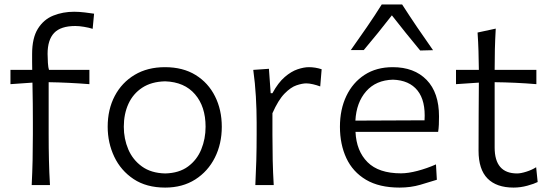

<svg xmlns="http://www.w3.org/2000/svg" viewBox="-20 -830 2462 861"><path d="M122.1 0Q125 -57.6 126.2 -111.1Q127.4 -164.6 127.4 -228.5V-280.3Q127.4 -320.8 127 -364.7Q126.5 -408.7 125.5 -459.5L26.9 -452.6V-516.6H124.5Q124 -534.7 124 -552.2Q124 -569.8 124 -587.9Q124 -659.7 149.9 -701.2Q175.8 -742.7 218.8 -760Q261.7 -777.3 312.5 -777.3Q334 -777.3 360.4 -774.2Q386.7 -771 401.9 -768.6L395.5 -700.7Q378.9 -706.1 356.9 -709.7Q335 -713.4 317.9 -713.4Q252.4 -713.4 222.9 -682.4Q193.4 -651.4 193.4 -588.4Q193.4 -569.8 194.8 -547.9Q196.3 -525.9 199.7 -516.6H380.9V-452.6Q286.6 -460 198.2 -461.4V-228.5Q198.2 -164.6 199.5 -111.1Q200.7 -57.6 204.1 0Z M720.7 11.2Q636.7 11.2 579.3 -26.9Q522 -64.9 492.4 -127.2Q462.9 -189.5 462.9 -261.7Q462.9 -339.4 494.6 -399.7Q526.4 -460 584 -494.4Q641.6 -528.8 719.7 -528.8Q800.3 -528.8 857.2 -493.7Q914.1 -458.5 944.3 -397.9Q974.6 -337.4 974.6 -261.7Q974.6 -185.1 943.6 -123.3Q912.6 -61.5 855.5 -25.1Q798.3 11.2 720.7 11.2ZM720.7 -52.2Q783.2 -53.7 823.2 -83.3Q863.3 -112.8 882.6 -160.2Q901.9 -207.5 901.9 -261.7Q901.9 -352.1 854.5 -407.2Q807.1 -462.4 720.7 -465.3Q659.2 -463.9 617.9 -436.8Q576.7 -409.7 555.9 -364.3Q535.2 -318.8 535.2 -261.7Q535.2 -207.5 555.2 -160.4Q575.2 -113.3 616.5 -83.5Q657.7 -53.7 720.7 -52.2Z M1125 0Q1127.9 -57.6 1129.4 -111.1Q1130.9 -164.6 1130.9 -228.5V-280.8Q1130.9 -337.4 1127.4 -397.5Q1124 -457.5 1115.7 -516.6L1186 -521.5L1193.8 -412.1H1201.7Q1227.5 -459.5 1256.8 -484.6Q1286.1 -509.8 1314.5 -519.3Q1342.8 -528.8 1365.2 -528.8Q1393.6 -528.8 1422.4 -519.5L1416 -442.4Q1400.4 -448.2 1383.8 -452.1Q1367.2 -456.1 1353.5 -456.1Q1335.4 -456.1 1309.8 -447.5Q1284.2 -439 1256.1 -410.4Q1228 -381.8 1201.7 -322.3V-226.1Q1201.7 -164.1 1202.9 -110.8Q1204.1 -57.6 1207.5 0Z M1772 11.2Q1680.7 11.2 1621.3 -23.9Q1562 -59.1 1533.2 -120.8Q1504.4 -182.6 1504.4 -261.7Q1504.4 -339.4 1533.2 -399.7Q1562 -460 1615 -494.4Q1668 -528.8 1741.2 -528.8Q1837.4 -528.8 1893.1 -471.7Q1948.7 -414.6 1948.7 -308.1Q1948.7 -288.1 1948 -271.2Q1947.3 -254.4 1944.8 -238.8H1574.2Q1578.1 -152.8 1628.2 -102.8Q1678.2 -52.7 1778.3 -52.7Q1810.1 -52.7 1852.1 -63.7Q1894 -74.7 1935.1 -92.8L1939 -23.9Q1908.7 -14.2 1865.2 -1.5Q1821.8 11.2 1772 11.2ZM1883.8 -290.5Q1889.2 -377.9 1852.3 -424.1Q1815.4 -470.2 1742.2 -472.7Q1666 -470.7 1622.1 -420.7Q1578.1 -370.6 1573.7 -289.1ZM1864.3 -603.5Q1832 -642.6 1799.8 -682.4Q1767.6 -722.2 1737.3 -761.2Q1707.5 -722.7 1675.8 -683.6Q1644 -644.5 1611.3 -605.5H1553.2Q1589.8 -657.2 1625 -708.3Q1660.2 -759.3 1691.9 -810.1H1783.2Q1815.9 -759.3 1850.6 -708Q1885.3 -656.7 1921.9 -605Z M2283.2 11.2Q2206.5 11.2 2166.3 -29.5Q2126 -70.3 2126 -154.3Q2126 -240.2 2126.5 -319.6Q2127 -398.9 2127.4 -459.5L2024.9 -452.6V-516.6H2127.4Q2127 -561.5 2125.7 -601.3Q2124.5 -641.1 2121.6 -684.1L2203.1 -701.7Q2200.2 -649.9 2199.2 -608.6Q2198.2 -567.4 2198.2 -516.6H2385.3V-452.6Q2338.9 -456.5 2291.5 -458.7Q2244.1 -460.9 2198.2 -461.4V-168.5Q2198.2 -52.2 2298.8 -52.2Q2315.4 -52.2 2340.3 -60.1Q2365.2 -67.9 2384.3 -80.1L2391.1 -13.7Q2376 -5.9 2345 2.7Q2314 11.2 2283.2 11.2Z"/></svg>

Font: Pinar DS1 Regular
Style: Regular
Weight: 400
Designer: Amin Abedi
Version: Version 3.000